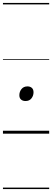

<svg xmlns="http://www.w3.org/2000/svg" viewBox="-20 -905 353 1300"><path d="M153 -221Q134 -221 122.5 -231Q111 -241 111 -260Q111 -284 125.5 -302Q140 -320 166 -320Q184 -320 195.5 -310Q207 -300 207 -280Q207 -257 193 -239Q179 -221 153 -221ZM0 365H313V375H0ZM0 -20H313V0H0ZM0 -505H313V-500H0ZM0 -885H313V-875H0Z"/></svg>

Font: Playwrite IS Guides
Style: Regular
Weight: 400
Designer: Veronika Burian, José Scaglione
Foundry: TypeTogether
Version: Version 1.003